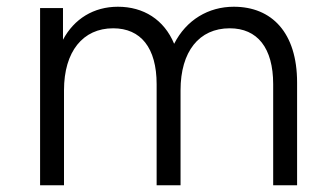

<svg xmlns="http://www.w3.org/2000/svg" viewBox="-20 -550 988 570"><path d="M674 -530C599 -530 533 -491 497 -420C467 -492 406 -530 330 -530C258 -530 200 -494 167 -432V-526H99V0H170V-282C170 -397 226 -466 316 -466C398 -466 445 -408 445 -300V0H516V-282C516 -397 571 -466 662 -466C744 -466 791 -408 791 -300V0H862V-305C862 -453 787 -530 674 -530Z"/></svg>

Font: Chess Sans
Style: Regular
Weight: 400
Designer: Wolf Bōese
Foundry: Wolf Bōese
Version: Version 7.223;Glyphs 3.3 (3306)